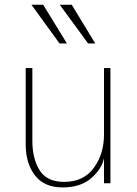

<svg xmlns="http://www.w3.org/2000/svg" viewBox="-20 -777 582 814"><path d="M113.3 -756.8H163.1L263.7 -592.8H232.4ZM233.4 -756.8H284.2L383.8 -592.8H353.5ZM88.9 -166V-488.3H117.2V-179.7Q117.2 -104.5 147.9 -55.2Q178.7 -5.9 252 -5.9Q334 -5.9 377.4 -64.9Q420.9 -124 420.9 -206.1V-488.3H448.2V0H420.9V-106.4Q412.1 -61.5 367.2 -22Q322.3 17.6 245.1 17.6Q168 17.6 128.4 -33.2Q88.9 -84 88.9 -166Z"/></svg>

Font: Gothic A1 Thin
Style: Regular
Weight: 250
Designer: HanYang I&C Co.,Ltd.
Foundry: HanYang I&C Co.,Ltd.
Version: Version 2.50